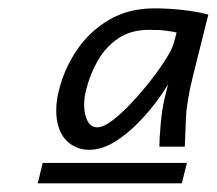

<svg xmlns="http://www.w3.org/2000/svg" viewBox="-20 -669 508 450"><path d="M68.4 -239.3 80.1 -287.1H418L406.2 -239.3ZM413.1 -325.2H353.5Q353.5 -343.8 356.7 -379.2Q359.9 -414.6 366.2 -440.4L374 -471.2Q350.6 -432.6 319.3 -397.5Q288.1 -362.3 254.4 -340.1Q220.7 -317.9 189.5 -317.9Q155.3 -317.9 133.5 -342Q111.8 -366.2 111.8 -410.6Q111.8 -432.6 118.2 -457.5Q130.4 -507.3 159.7 -551Q189 -594.7 234.9 -622.1Q280.8 -649.4 341.8 -649.4Q375 -649.4 409.4 -645.5Q443.8 -641.6 468.3 -634.8L432.1 -490.2Q417.5 -431.6 415.8 -391.6Q414.1 -351.6 413.1 -325.2ZM387.2 -567.9 394 -592.8Q386.2 -594.7 370.6 -596.9Q355 -599.1 329.1 -599.1Q287.1 -599.1 257.6 -579.3Q228 -559.6 209.5 -527.3Q190.9 -495.1 181.6 -457.5Q177.2 -439.9 177.2 -424.3Q177.2 -400.9 185.1 -385.7Q192.9 -370.6 208 -370.6Q222.2 -370.6 243.2 -386.5Q264.2 -402.3 287.6 -427.2Q311 -452.1 332.5 -479.5Q354 -506.8 368.9 -530.8Q383.8 -554.7 387.2 -567.9Z"/></svg>

Font: Andika
Style: Italic
Weight: 400
Italic angle: -14°
Designer: Victor Gaultney, Annie Olsen, Julie Remington, Don Collingsworth, Eric Hays, Becca Hirsbrunner
Foundry: SIL International
Version: Version 6.101